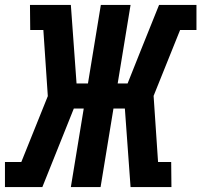

<svg xmlns="http://www.w3.org/2000/svg" viewBox="-27 -755 813 775"><path d="M-7 0V-101H59L166 -367L148 -634H95L94 -735H259L282 -418H328L380 -735H500L448 -418H488L541 -551L615 -735H766V-634H700L593 -368L611 -101H664L665 0H500L477 -317H431L379 0H259L311 -317H271L144 0Z"/></svg>

Font: Iosevka Etoile
Style: Bold Italic
Weight: 700
Italic angle: -9°
Designer: Belleve Invis
Foundry: Belleve Invis
Version: Version 28.1.0; ttfautohint (v1.8.4)